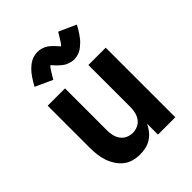

<svg xmlns="http://www.w3.org/2000/svg" viewBox="-217 -900 1034 1034"><g transform="rotate(-45 300.0 -383.0)"><path d="M246 8Q220 8 194.5 1Q169 -6 149 -22.5Q129 -39 115 -61Q101 -83 93 -107.5Q85 -132 82 -158Q79 -184 79 -210V-530H211V-210Q211 -190 215.5 -170.5Q220 -151 231.5 -135Q243 -119 261.5 -110.5Q280 -102 300 -102Q320 -102 338.5 -110.5Q357 -119 368.5 -135Q380 -151 384.5 -170.5Q389 -190 389 -210V-530H521V0H389V-83Q379 -62 365 -44.5Q351 -27 332 -14.5Q313 -2 290.5 3Q268 8 246 8ZM356 -605Q347 -605 339.5 -606.5Q332 -608 323 -611Q314 -614 307 -617.5Q300 -621 292 -627Q284 -633 277.5 -639Q271 -645 265.5 -650.5Q260 -656 254 -663Q248 -670 244 -674Q239 -670 236.5 -667Q234 -664 231 -659.5Q228 -655 224.5 -649.5Q221 -644 217 -637.5Q213 -631 208.5 -623.5Q204 -616 199 -607L101 -652Q108 -665 115 -676.5Q122 -688 129 -698.5Q136 -709 143 -717.5Q150 -726 157.5 -733.5Q165 -741 175 -749Q185 -757 196 -762.5Q207 -768 219 -771Q231 -774 244 -774Q253 -774 260.5 -773Q268 -772 277 -769Q286 -766 293 -762.5Q300 -759 308 -753Q316 -747 322.5 -741Q329 -735 334.5 -729Q340 -723 345.5 -716.5Q351 -710 356 -705Q361 -710 363.5 -713Q366 -716 369 -720.5Q372 -725 375.5 -730.5Q379 -736 383 -742.5Q387 -749 391.5 -756.5Q396 -764 401 -772L499 -728Q492 -714 485 -702.5Q478 -691 471 -681Q464 -671 457 -662Q450 -653 442.5 -646Q435 -639 425 -630.5Q415 -622 404 -616.5Q393 -611 381 -608Q369 -605 356 -605Z"/></g></svg>

Font: Iosevka Curly XBdEx
Style: Regular
Weight: 800
Width: 7
Monospace: yes
Designer: Belleve Invis
Foundry: Belleve Invis
Version: Version 11.1.0; ttfautohint (v1.8.3)